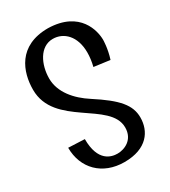

<svg xmlns="http://www.w3.org/2000/svg" viewBox="-185 -838 834 941"><g transform="rotate(-30 231.5 -368.0)"><path d="M446 -562C446 -611 419 -742 240 -746C70 -746 26 -621 26 -521C26 -313 325 -283 325 -136C325 -66 268 -43 229 -43C195 -43 125 -57 125 -185L33 -189C33 -73 113 10 238 10C366 10 414 -64 414 -141C414 -211 370 -263 249 -341C179 -386 122 -451 122 -529C122 -608 161 -689 234 -689C295 -689 348 -640 348 -547C348 -524 345 -498 338 -470L428 -458C446 -513 446 -562 446 -562Z"/></g></svg>

Font: Englebert
Style: Regular
Weight: 400
Designer: Astigmatic (AOETI)
Foundry: Astigmatic (AOETI)
Version: Version 1.000